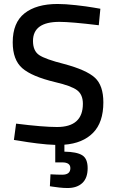

<svg xmlns="http://www.w3.org/2000/svg" viewBox="-20 -719 583 966"><path d="M421 127Q421 177 394 202Q367 227 320 227Q300 227 278 224.5Q256 222 244 220L231 218L234 158Q270 160 293 160Q334 160 334 127Q334 98 293 98H258V10Q219 9 167 2.5Q115 -4 82 -10L50 -15L61 -97Q196 -80 267 -80Q397 -80 397 -197Q397 -243 368 -265Q339 -287 257 -306Q140 -334 92 -376Q44 -418 44 -506Q44 -605 103.5 -652Q163 -699 270 -699Q308 -699 362 -693Q416 -687 450 -681L485 -675L477 -592Q337 -609 279 -609Q146 -609 146 -513Q146 -463 177 -442Q208 -421 303 -397Q415 -367 457.5 -328Q500 -289 500 -204Q500 -103 448 -50.5Q396 2 304 9V44Q366 45 393.5 62Q421 79 421 127Z"/></svg>

Font: TitilliumText
Style: Medium
Weight: 500
Designer: Accademia di Belle Arti di Urbino and others
Foundry: Accademia di Belle Arti di Urbino and others.
Version: Version 60.001